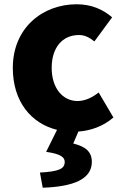

<svg xmlns="http://www.w3.org/2000/svg" viewBox="-20 -603 577 899"><path d="M180 276C326 271 410 235 410 155C410 107 380 83 323 69L347 13C402 9 462 -10 511 -53L442 -170C413 -147 379 -130 343 -130C274 -130 222 -190 222 -285C222 -379 271 -439 350 -439C374 -439 396 -430 422 -409L505 -522C462 -559 408 -583 339 -583C180 -583 40 -473 40 -285C40 -127 126 -25 247 5L196 108C266 118 283 134 283 155C283 188 255 200 167 205Z"/></svg>

Font: Noto Sans HK Black
Style: Regular
Weight: 900
Designer: Ryoko NISHIZUKA 西塚涼子 (kana, bopomofo & ideographs); Paul D. Hunt (Latin, Greek & Cyrillic); Sandoll Communications 산돌커뮤니
Foundry: Adobe
Version: Version 2.004;hotconv 1.0.118;makeotfexe 2.5.65603